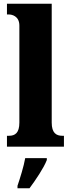

<svg xmlns="http://www.w3.org/2000/svg" viewBox="-20 -780 378 1021"><path d="M17 0H320V-58H311C279 -58 255 -73 255 -128V-760H17V-703H28C41 -703 83 -696 83 -644V-128C83 -73 60 -58 28 -58H17ZM73 208V221H137C169 178 213 113 229 71V61H114C107 103 86 170 73 208Z"/></svg>

Font: Noto Serif Devanagari Condensed Black
Style: Regular
Weight: 900
Width: 3
Designer: Universal Thirst, Indian Type Foundry and the Monotype Design Team
Foundry: Monotype Imaging Inc.
Version: Version 2.004